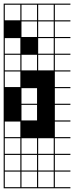

<svg xmlns="http://www.w3.org/2000/svg" viewBox="-20 -747 404 1046"><path d="M363.6 278.8H0V187.9H6.1V272.7H90.9V187.9H97V272.7H181.8V187.9H187.9V272.7H272.7V187.9H0V-727.3H363.6V-721.2H278.8V-636.4H363.6V-630.3H278.8V-545.5H363.6V-539.4H278.8V-454.5H363.6V-448.5H278.8V-363.6H363.6V-357.6H278.8V-272.7H363.6V-266.7H278.8V-181.8H363.6V-175.8H278.8V-90.9H363.6V-84.8H278.8V0H363.6V6.1H278.8V90.9H363.6V97H278.8V181.8H363.6V187.9H278.8V272.7H363.6ZM97 -636.4H181.8V-721.2H97ZM187.9 -636.4H272.7V-721.2H187.9ZM6.1 -636.4H90.9V-721.2H6.1ZM187.9 -545.5H272.7V-630.3H187.9ZM97 -545.5H181.8V-630.3H97ZM6.1 -545.5H90.9V-630.3H6.1ZM187.9 -454.5H272.7V-539.4H187.9ZM97 -454.5H181.8V-539.4H97ZM6.1 -454.5H90.9V-539.4H6.1ZM187.9 -363.6H272.7V-448.5H187.9ZM6.1 -363.6H90.9V-448.5H6.1ZM97 -363.6H181.8V-448.5H97ZM6.1 -272.7H90.9V-357.6H6.1ZM97 -181.8H181.8V-266.7H97ZM97 -90.9H181.8V-175.8H97ZM6.1 0H90.9V-84.8H6.1ZM97 90.9H181.8V6.1H97ZM187.9 90.9H272.7V6.1H187.9ZM6.1 90.9H90.9V6.1H6.1ZM97 181.8H181.8V97H97ZM6.1 181.8H90.9V97H6.1ZM272.7 97H187.9V181.8H272.7ZM0 -636.4H90.9V-545.5H0ZM90.9 -545.5H181.8V-454.5H90.9Z"/></svg>

Font: Micro 5 Charted
Style: Regular
Weight: 400
Designer: Sarah Cadigan-Fried
Version: Version 1.000; ttfautohint (v1.8.4.7-5d5b)